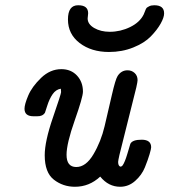

<svg xmlns="http://www.w3.org/2000/svg" viewBox="-20 -714 651 738"><path d="M74.2 -295.9Q74.2 -313 88.6 -346.9Q103 -380.9 137.9 -414.6Q172.9 -448.2 215.8 -448.2Q252.9 -448.2 275.9 -423.6Q298.8 -398.9 298.8 -361.8Q298.8 -340.8 267.3 -251.5Q235.8 -162.1 235.8 -119.1Q235.8 -72.3 272.9 -72Q310.1 -71.8 339.1 -120.8Q368.2 -169.9 382.1 -229Q396 -288.1 409.9 -348.6Q423.8 -409.2 432.1 -421.9Q446.3 -443.8 470.2 -443.8Q486.3 -443.8 497.6 -433.3Q508.8 -422.9 508.8 -405.8Q508.8 -399.9 503.9 -377.9L439 -118.2Q434.1 -96.2 434.1 -91.8Q434.1 -79.6 439.5 -75.2Q444.8 -70.8 451.2 -78.1Q460 -90.3 470 -124.3Q480 -158.2 481 -161.1Q488.8 -177.2 524.9 -177Q561 -176.8 561 -147.9Q561 -142.1 554.9 -121.1Q548.8 -100.1 536.9 -70.6Q524.9 -41 499.5 -18.6Q474.1 3.9 441.9 3.9Q397 3.9 365.2 -35.2Q323.2 3.9 268.1 3.9Q222.2 3.9 187 -23.4Q151.9 -50.8 151.9 -117.2Q151.9 -170.4 183.3 -261.7Q214.8 -353 214.8 -359.9Q214.8 -367.7 213.9 -373Q194.8 -370.1 182.4 -352.1Q169.9 -334 161.9 -308.6Q153.8 -283.2 152.8 -280.8Q144 -266.6 123 -267.1H108.9Q74.2 -267.1 74.2 -295.9ZM241.2 -639.2Q241.2 -694.3 280.8 -693.8Q318.8 -693.8 318.8 -663.1Q318.8 -660.2 317.9 -653.1Q316.9 -646 316.9 -643.1Q316.9 -621.1 342 -606.4Q367.2 -591.8 401.9 -591.8Q442.9 -591.8 480 -609.9Q517.1 -627.9 532.2 -658.2Q533.2 -659.2 537.1 -670.2Q541 -681.2 543.5 -683.6Q545.9 -686 553.5 -689.9Q561 -693.8 573.2 -693.8Q611.3 -693.8 610.8 -662.1Q610.8 -647 597.4 -623Q584 -599.1 559.6 -574Q535.2 -548.8 492.2 -531.5Q449.2 -514.2 398.9 -514.2Q331.1 -514.2 286.1 -548.6Q241.2 -583 241.2 -639.2Z"/></svg>

Font: CMU Typewriter Text
Style: BoldItalic
Weight: 700
Italic angle: -14.04°
Version: Version 0.7.0